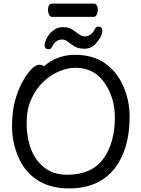

<svg xmlns="http://www.w3.org/2000/svg" viewBox="-20 -1024 785 1068"><path d="M354 -52Q495 -52 560 -148Q619 -236 619 -371Q619 -481 561 -564Q503 -647 399 -647Q357 -647 309.5 -627.5Q262 -608 221 -569Q180 -530 154 -472.5Q128 -415 128 -338Q128 -260 152.5 -195Q177 -130 227.5 -91Q278 -52 354 -52ZM366 24Q257 24 186 -23.5Q115 -71 81 -152.5Q47 -234 47 -320Q47 -405 63.5 -464Q80 -523 104.5 -568Q129 -613 154 -638.5Q179 -664 198 -664Q216 -664 224 -655Q297 -719 397 -719Q497 -719 563.5 -672.5Q630 -626 665.5 -545.5Q701 -465 701 -375Q701 -198 621 -91Q532 24 366 24ZM252 -750Q228 -750 228 -773Q228 -788 240 -811.5Q252 -835 275 -854Q298 -873 330 -873Q362 -873 382.5 -859.5Q403 -846 418.5 -834Q434 -822 451 -822Q488 -822 507 -861Q514 -876 526 -876Q549 -876 549 -853Q549 -822 514 -783Q488 -753 451 -753Q415 -753 394.5 -766Q374 -779 358.5 -791.5Q343 -804 326 -804Q289 -804 270 -765Q263 -750 252 -750ZM499 -930H271Q259 -930 253 -942Q247 -954 247 -968Q247 -1004 272 -1004H500Q524 -1004 524 -967Q524 -954 518 -942Q512 -930 499 -930Z"/></svg>

Font: LXGW WenKai Lite
Style: Bold
Weight: 700
Designer: LXGW / Fontworks Inc.
Foundry: LXGW / Fontworks Inc.
Version: Version 1.330;April 28, 2024